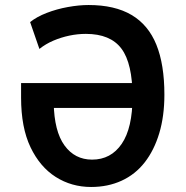

<svg xmlns="http://www.w3.org/2000/svg" viewBox="-20 -735 740 765"><path d="M343 10Q265 10 202 -30Q139 -70 101.5 -148.5Q64 -227 64 -346V-404H549V-305H168L194 -325Q196 -212 237 -155.5Q278 -99 347 -99Q422 -99 465 -162Q508 -225 508 -349Q508 -482 464 -541Q420 -600 322 -600Q289 -600 256 -593Q223 -586 192.5 -573Q162 -560 137 -540L100 -647Q126 -668 166 -683.5Q206 -699 250.5 -707Q295 -715 333 -715Q437 -715 504 -675.5Q571 -636 603 -557Q635 -478 635 -358Q635 -272 614.5 -204Q594 -136 556.5 -88Q519 -40 464.5 -15Q410 10 343 10Z"/></svg>

Font: Nunito Sans 7pt Condensed
Style: Bold
Weight: 700
Width: 3
Designer: Vernon Adams
Foundry: Vernon Adams
Version: Version 3.101;gftools[0.9.27]